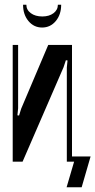

<svg xmlns="http://www.w3.org/2000/svg" viewBox="-20 -687 405 816"><path d="M286 -496V0H264V-400L267 -430L260 -431L250 -401L76 0H34V-496H57V-227L54 -197L61 -196L70 -225L185 -496ZM263 109 295 0H282V-22H365L327 109ZM226 -667H240Q240 -625 217 -597.5Q194 -570 159 -570Q124 -570 101 -597.5Q78 -625 78 -667H92Q92 -645 111 -631Q130 -617 160 -617Q189 -617 207.5 -631Q226 -645 226 -667Z"/></svg>

Font: Moniqa Extra Bold Narrow Heading
Style: Regular
Weight: 800
Width: 4
Designer: Rajesh Rajput
Foundry: Rajesh Rajput
Version: Version 1.000;December 15, 2022;FontCreator 14.0.0.2794 32-b